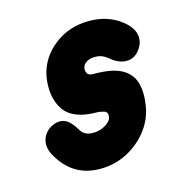

<svg xmlns="http://www.w3.org/2000/svg" viewBox="-73 -493 533 561"><g transform="rotate(-15 193.5 -213.0)"><path d="M164 0Q85 0 43 -69Q25 -97 30.5 -120.5Q36 -144 58 -157Q78 -168 96.5 -163Q115 -158 134 -126Q145 -107 171 -107Q193 -107 210 -118Q227 -129 228 -141Q230 -155 218 -158.5Q206 -162 198 -162Q125 -162 98.5 -201Q72 -240 82 -302Q93 -356 138 -391Q183 -426 244 -426Q304 -426 346 -390Q371 -368 372.5 -344Q374 -320 354 -299Q338 -283 315.5 -285Q293 -287 270 -307Q263 -313 254 -316.5Q245 -320 233 -320Q218 -320 207.5 -313.5Q197 -307 195 -296Q194 -289 197.5 -281Q201 -273 217 -273Q273 -273 301 -257.5Q329 -242 337.5 -214.5Q346 -187 341 -151Q336 -108 310.5 -74Q285 -40 247 -20Q209 0 164 0Z"/></g></svg>

Font: Edu TAS Beginner
Style: Bold
Weight: 700
Version: Version 1.003